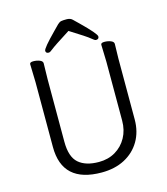

<svg xmlns="http://www.w3.org/2000/svg" viewBox="-130 -993 970 1112"><g transform="rotate(-15 355.0 -437.0)"><path d="M180 -680 178 -584V-210Q178 -119 220.5 -82Q263 -45 342 -45Q398 -45 441 -70.5Q484 -96 508.5 -140.5Q533 -185 533 -242V-595L530 -697Q530 -709 551 -709Q572 -709 589.5 -702Q607 -695 607 -682L605 -594V-230Q605 -156 572 -100Q539 -44 480 -13Q421 18 342 18Q106 18 106 -198V-586L103 -695Q103 -707 124 -707Q145 -707 162.5 -700Q180 -693 180 -680ZM367 -824Q266 -760 249.5 -746Q233 -732 225 -732Q207 -732 207 -747.5Q207 -763 288 -845Q308 -866 319.5 -877Q331 -888 341.5 -890Q352 -892 374 -892Q396 -892 408 -880Q420 -868 440 -849Q526 -765 526 -748.5Q526 -732 508 -732Q500 -732 482.5 -747.5Q465 -763 367 -824Z"/></g></svg>

Font: LXGW WenKai
Style: Regular
Weight: 400
Designer: LXGW / Fontworks Inc.
Foundry: LXGW / Fontworks Inc.
Version: Version 1.520; June 14, 2025